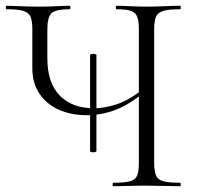

<svg xmlns="http://www.w3.org/2000/svg" viewBox="-25 -645 681 665"><path d="M456 -542Q456 -571 450.5 -586Q445 -601 429 -607Q413 -613 379 -613Q376 -613 376 -619Q376 -625 379 -625Q400 -625 426 -623.5Q452 -622 483 -622Q515 -622 545 -623.5Q575 -625 599 -625Q601 -625 601 -619Q601 -613 599 -613Q561 -613 541.5 -607.5Q522 -602 515.5 -587.5Q509 -573 509 -544V-81Q509 -52 515.5 -37Q522 -22 541.5 -17Q561 -12 599 -12Q601 -12 601 -6Q601 0 599 0Q575 0 545 -1Q515 -2 483 -2Q449 -2 420 -1Q391 0 367 0Q365 0 365 -6Q365 -12 367 -12Q406 -12 425 -17Q444 -22 450 -37Q456 -52 456 -81ZM478 -329Q426 -284 376.5 -265Q327 -246 277 -246Q220 -246 177.5 -265.5Q135 -285 111 -321.5Q87 -358 87 -408V-544Q87 -573 80.5 -587.5Q74 -602 55 -607.5Q36 -613 -2 -613Q-5 -613 -5 -619Q-5 -625 -2 -625Q14 -625 32 -624Q50 -623 70.5 -622.5Q91 -622 112 -622Q143 -622 169.5 -623.5Q196 -625 216 -625Q219 -625 219 -619Q219 -613 216 -613Q167 -613 153 -599Q139 -585 139 -542V-443Q139 -358 182 -314Q225 -270 301 -270Q337 -270 379.5 -284Q422 -298 470 -336ZM287 -122V-454Q287 -457 292.5 -458Q298 -459 303.5 -458Q309 -457 309 -454V-122Q309 -119 303.5 -118Q298 -117 292.5 -118Q287 -119 287 -122Z"/></svg>

Font: Cormorant Light
Style: Regular
Weight: 300
Designer: Christian Thalmann (Catharsis Fonts)
Foundry: Catharsis Fonts
Version: Version 4.000